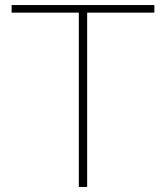

<svg xmlns="http://www.w3.org/2000/svg" viewBox="-20 -740 657 760"><path d="M292 0H325V-690H591V-720H26V-690H292Z"/></svg>

Font: Aspekta 100
Style: Regular
Weight: 100
Designer: Ivo Dolenc
Version: Version 2.000